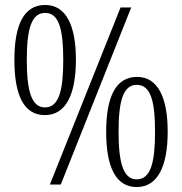

<svg xmlns="http://www.w3.org/2000/svg" viewBox="-20 -744 733 774"><path d="M161 -280C246 -280 286 -364 286 -503C286 -642 246 -724 162 -724C75 -724 38 -642 38 -503C38 -362 75 -280 161 -280ZM181 0H225L509 -714H466ZM161 -311C106 -311 88 -380 88 -503C88 -625 106 -692 162 -692C218 -692 235 -625 235 -503C235 -380 218 -311 161 -311ZM531 10C616 10 656 -74 656 -213C656 -352 616 -434 532 -434C446 -434 408 -352 408 -213C408 -72 446 10 531 10ZM531 -21C476 -21 458 -90 458 -213C458 -335 476 -402 531 -402C588 -402 605 -335 605 -213C605 -90 588 -21 531 -21Z"/></svg>

Font: Noto Serif Myanmar ExtraCondensed Light
Style: Regular
Weight: 300
Width: 2
Designer: Ben Mitchell and the Monotype Design Team
Foundry: Monotype Imaging Inc.
Version: Version 2.106